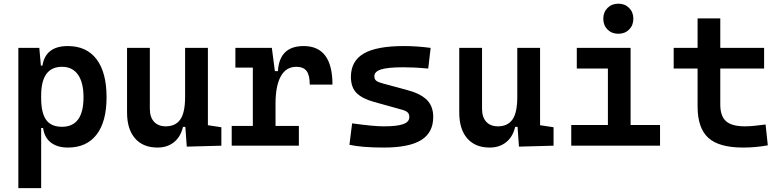

<svg xmlns="http://www.w3.org/2000/svg" viewBox="-20 -771 4142 1016"><path d="M77.1 224.6V-517.6H188L196.3 -423.8H204.6Q221.2 -527.3 338.9 -527.3Q438 -527.3 491 -457.5Q543.9 -387.7 543.9 -256.3Q543.9 -127 491 -58.6Q438 9.8 339.4 9.8Q283.2 9.8 249 -16.8Q214.8 -43.5 208 -93.8H197.8V224.6ZM197.8 -251.5Q197.8 -174.3 223.9 -137.2Q250 -100.1 308.1 -100.1Q421.9 -100.1 421.9 -256.3Q421.9 -334.5 392.6 -376Q363.3 -417.5 308.1 -417.5Q197.8 -417.5 197.8 -265.6Z M813.5 9.8Q736.8 9.8 694.6 -38.8Q652.3 -87.4 652.3 -175.8V-517.6H772.9V-195.3Q772.9 -150.9 795.2 -126.7Q817.4 -102.5 857.4 -102.5Q908.2 -102.5 933.8 -138.4Q959.5 -174.3 959.5 -258.8V-517.6H1080.1V-108.4L1151.4 -97.7V0L968.3 4.9L960.9 -99.6H948.2Q936 -46.9 900.6 -18.6Q865.2 9.8 813.5 9.8Z M1438 -222.7V-104.5H1561.5V0H1206.1V-104.5H1317.9V-413.1H1225.6V-517.6H1418.5L1434.6 -394.5H1450.7Q1458.5 -527.3 1586.9 -527.3Q1739.3 -527.3 1739.3 -323.2H1619.1Q1619.1 -373.5 1602.3 -395.5Q1585.4 -417.5 1548.3 -417.5Q1493.2 -417.5 1465.6 -366.7Q1438 -315.9 1438 -222.7Z M2010.7 9.8Q1894.5 9.8 1829.1 -4.9L1843.3 -118.2Q1900.4 -110.4 1941.4 -106.4Q1982.4 -102.5 2010.7 -102.5Q2082 -102.5 2114 -114.3Q2146 -126 2146 -151.4Q2146 -168 2136.7 -176.5Q2127.4 -185.1 2107.4 -190.4L1958.5 -231.9Q1896.5 -249 1866.7 -279.1Q1836.9 -309.1 1836.9 -363.8Q1836.9 -448.2 1905 -487.8Q1973.1 -527.3 2117.2 -527.3Q2151.9 -527.3 2186.5 -524.9Q2221.2 -522.5 2258.8 -517.6L2246.1 -408.2Q2203.6 -412.1 2171.6 -413.6Q2139.6 -415 2114.3 -415Q2033.2 -415 1997.1 -403.8Q1960.9 -392.6 1960.9 -367.7Q1960.9 -351.1 1971.7 -343.3Q1982.4 -335.4 2004.9 -329.6L2129.9 -295.9Q2202.6 -277.3 2237.5 -243.7Q2272.5 -210 2272.5 -151.9Q2272.5 -69.3 2208.7 -29.8Q2145 9.8 2010.7 9.8Z M2571.3 9.8Q2494.6 9.8 2452.4 -38.8Q2410.2 -87.4 2410.2 -175.8V-517.6H2530.8V-195.3Q2530.8 -150.9 2553 -126.7Q2575.2 -102.5 2615.2 -102.5Q2666 -102.5 2691.7 -138.4Q2717.3 -174.3 2717.3 -258.8V-517.6H2837.9V-108.4L2909.2 -97.7V0L2726.1 4.9L2718.8 -99.6H2706.1Q2693.8 -46.9 2658.4 -18.6Q2623 9.8 2571.3 9.8Z M3002.9 0V-109.4H3196.8V-408.2H3032.2V-517.6H3316.9V-109.4H3472.7V0ZM3252 -592.3Q3217.3 -592.3 3194.8 -614.7Q3172.4 -637.2 3172.4 -671.9Q3172.4 -706.5 3194.8 -729Q3217.3 -751.5 3252 -751.5Q3286.6 -751.5 3309.1 -729Q3331.5 -706.5 3331.5 -671.9Q3331.5 -637.2 3309.1 -614.7Q3286.6 -592.3 3252 -592.3Z M3912.1 9.8Q3784.2 9.8 3727.8 -42Q3671.4 -93.8 3671.4 -207.5V-408.2H3544.9V-517.6H3671.4V-673.8H3791.5V-517.6H4023.4V-408.2H3791.5V-217.3Q3791.5 -156.7 3822 -129.6Q3852.5 -102.5 3921.9 -102.5Q3944.8 -102.5 3971.2 -105.2Q3997.6 -107.9 4031.2 -112.3L4043 -2Q4010.3 3.9 3979 6.8Q3947.8 9.8 3912.1 9.8Z"/></svg>

Font: Cascadia Mono PL SemiBold
Style: Regular
Weight: 600
Monospace: yes
Designer: Aaron Bell
Foundry: Saja Typeworks
Version: Version 2404.023; ttfautohint (v1.8.4)